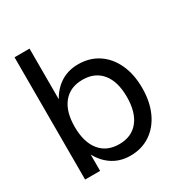

<svg xmlns="http://www.w3.org/2000/svg" viewBox="-167 -821 899 952"><g transform="rotate(-30 282.5 -345.0)"><path d="M51.6 -700V0H137.5V-700ZM102 -252Q102 -173.3 127.5 -114.2Q153 -55.1 199 -22.4Q245 10.4 306.7 10.4Q371.7 10.4 420.7 -22.4Q469.6 -55.1 496.8 -114.2Q524 -173.3 524 -252Q524 -330.7 496.8 -389.2Q469.6 -447.7 420.7 -480.1Q371.7 -512.4 306.7 -512.4Q245 -512.4 199 -480.1Q153 -447.7 127.5 -389.2Q102 -330.7 102 -252ZM436 -252Q436 -164.1 397.1 -115.5Q358.1 -66.9 287.2 -66.9Q215.9 -66.9 176.7 -115.5Q137.5 -164.1 137.5 -252Q137.5 -339.2 176.7 -387.1Q215.9 -435.1 287.2 -435.1Q358.1 -435.1 397.1 -387.1Q436 -339.2 436 -252Z"/></g></svg>

Font: Overused Grotesk Light
Style: Regular
Weight: 300
Designer: RandomMaerks
Version: Version 0.005